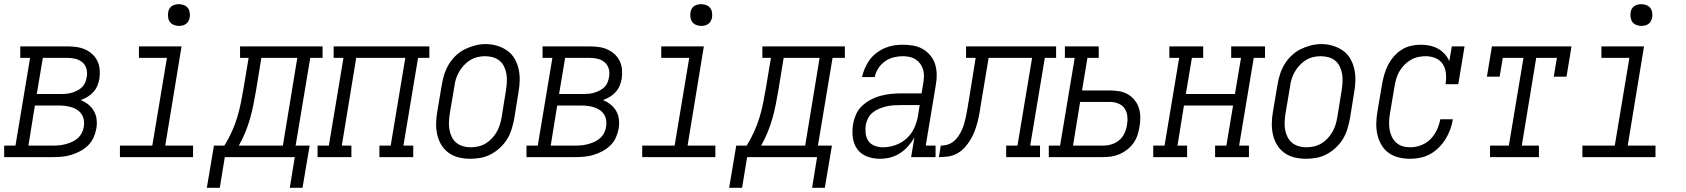

<svg xmlns="http://www.w3.org/2000/svg" viewBox="-50 -752 8070 919"><path d="M-30 0V-55H24L94 -475H47V-530H272Q294 -530 316 -527Q338 -524 357 -515.5Q376 -507 391.5 -493Q407 -479 416 -460.5Q425 -442 427 -420Q429 -398 426 -376Q423 -359 416 -342Q409 -325 397 -311.5Q385 -298 369 -288.5Q353 -279 336 -273Q356 -265 372.5 -252Q389 -239 399.5 -220.5Q410 -202 412.5 -180Q415 -158 411 -136Q407 -114 397.5 -93Q388 -72 371 -55.5Q354 -39 333 -28Q312 -17 290.5 -10.5Q269 -4 247 -2Q225 0 203 0ZM246 -302Q258 -302 271 -303.5Q284 -305 296.5 -309Q309 -313 321.5 -319.5Q334 -326 343.5 -335.5Q353 -345 358 -357.5Q363 -370 365 -383Q369 -403 364 -422Q359 -441 344.5 -453.5Q330 -466 311 -470.5Q292 -475 272 -475H155L126 -302ZM203 -55Q218 -55 233.5 -56.5Q249 -58 264 -62Q279 -66 294 -72.5Q309 -79 321.5 -90Q334 -101 341.5 -115.5Q349 -130 351 -145Q354 -161 351.5 -176.5Q349 -192 341 -204.5Q333 -217 320.5 -225.5Q308 -234 293.5 -238.5Q279 -243 263.5 -245Q248 -247 232 -247H117L86 -55Z M524 0V-55H679L749 -475H615V-530H819L741 -55H874V0ZM806 -628Q794 -628 782.5 -632.5Q771 -637 764 -646Q757 -655 755 -667.5Q753 -680 755 -693Q756 -701 760.5 -709.5Q765 -718 772.5 -723Q780 -728 789 -730Q798 -732 806 -732Q819 -732 830.5 -727.5Q842 -723 849 -714Q856 -705 858 -692.5Q860 -680 858 -667Q856 -659 851.5 -650.5Q847 -642 839.5 -637Q832 -632 823.5 -630Q815 -628 806 -628Z M1337 147 1361 0H1026L1002 147H940L974 -55H1024Q1044 -87 1059.5 -121.5Q1075 -156 1085.5 -190.5Q1096 -225 1103 -260.5Q1110 -296 1116 -331L1140 -475H1099V-530H1494V-475H1435L1365 -55H1432L1398 147ZM1304 -55 1373 -475H1201L1176 -322Q1170 -288 1163.5 -254Q1157 -220 1147.5 -186.5Q1138 -153 1124.5 -119.5Q1111 -86 1093 -55Z M1470 0V-55H1524L1594 -475H1547V-530H2005V-475H1951L1881 -55H1928V0H1766V-55H1820L1890 -475H1655L1586 -55H1632V0Z M2201 8Q2173 8 2146 1.5Q2119 -5 2097.5 -20.5Q2076 -36 2062.5 -58.5Q2049 -81 2043 -107Q2037 -133 2037.5 -161.5Q2038 -190 2043 -218L2065 -348Q2069 -373 2077 -397.5Q2085 -422 2098.5 -444.5Q2112 -467 2132 -486Q2152 -505 2175.5 -516.5Q2199 -528 2224 -534.5Q2249 -541 2275 -541Q2303 -541 2329.5 -533Q2356 -525 2377.5 -510Q2399 -495 2412.5 -472Q2426 -449 2432 -423Q2438 -397 2437.5 -368.5Q2437 -340 2432 -312L2411 -182Q2406 -157 2398.5 -132.5Q2391 -108 2377 -85.5Q2363 -63 2343 -44.5Q2323 -26 2299.5 -13.5Q2276 -1 2250.5 3.5Q2225 8 2201 8ZM2202 -47Q2220 -47 2238.5 -51Q2257 -55 2274 -65Q2291 -75 2304.5 -89.5Q2318 -104 2327.5 -120.5Q2337 -137 2342.5 -155Q2348 -173 2351 -191L2372 -321Q2375 -341 2376 -360.5Q2377 -380 2374 -398Q2371 -416 2363 -433Q2355 -450 2341 -461.5Q2327 -473 2309 -478Q2291 -483 2271 -483Q2253 -483 2234.5 -478.5Q2216 -474 2200 -464Q2184 -454 2170.5 -439.5Q2157 -425 2147.5 -408.5Q2138 -392 2132.5 -374.5Q2127 -357 2125 -339L2103 -209Q2100 -189 2099 -170Q2098 -151 2101 -132.5Q2104 -114 2112 -97.5Q2120 -81 2133.5 -69.5Q2147 -58 2165 -52.5Q2183 -47 2202 -47Z M2470 0V-55H2524L2594 -475H2547V-530H2772Q2794 -530 2816 -527Q2838 -524 2857 -515.5Q2876 -507 2891.5 -493Q2907 -479 2916 -460.5Q2925 -442 2927 -420Q2929 -398 2926 -376Q2923 -359 2916 -342Q2909 -325 2897 -311.5Q2885 -298 2869 -288.5Q2853 -279 2836 -273Q2856 -265 2872.5 -252Q2889 -239 2899.5 -220.5Q2910 -202 2912.5 -180Q2915 -158 2911 -136Q2907 -114 2897.5 -93Q2888 -72 2871 -55.5Q2854 -39 2833 -28Q2812 -17 2790.5 -10.5Q2769 -4 2747 -2Q2725 0 2703 0ZM2746 -302Q2758 -302 2771 -303.5Q2784 -305 2796.5 -309Q2809 -313 2821.5 -319.5Q2834 -326 2843.5 -335.5Q2853 -345 2858 -357.5Q2863 -370 2865 -383Q2869 -403 2864 -422Q2859 -441 2844.5 -453.5Q2830 -466 2811 -470.5Q2792 -475 2772 -475H2655L2626 -302ZM2703 -55Q2718 -55 2733.5 -56.5Q2749 -58 2764 -62Q2779 -66 2794 -72.5Q2809 -79 2821.5 -90Q2834 -101 2841.5 -115.5Q2849 -130 2851 -145Q2854 -161 2851.5 -176.5Q2849 -192 2841 -204.5Q2833 -217 2820.5 -225.5Q2808 -234 2793.5 -238.5Q2779 -243 2763.5 -245Q2748 -247 2732 -247H2617L2586 -55Z M3024 0V-55H3179L3249 -475H3115V-530H3319L3241 -55H3374V0ZM3306 -628Q3294 -628 3282.5 -632.5Q3271 -637 3264 -646Q3257 -655 3255 -667.5Q3253 -680 3255 -693Q3256 -701 3260.5 -709.5Q3265 -718 3272.5 -723Q3280 -728 3289 -730Q3298 -732 3306 -732Q3319 -732 3330.5 -727.5Q3342 -723 3349 -714Q3356 -705 3358 -692.5Q3360 -680 3358 -667Q3356 -659 3351.5 -650.5Q3347 -642 3339.5 -637Q3332 -632 3323.5 -630Q3315 -628 3306 -628Z M3837 147 3861 0H3526L3502 147H3440L3474 -55H3524Q3544 -87 3559.5 -121.5Q3575 -156 3585.5 -190.5Q3596 -225 3603 -260.5Q3610 -296 3616 -331L3640 -475H3599V-530H3994V-475H3935L3865 -55H3932L3898 147ZM3804 -55 3873 -475H3701L3676 -322Q3670 -288 3663.5 -254Q3657 -220 3647.5 -186.5Q3638 -153 3624.5 -119.5Q3611 -86 3593 -55Z M4161 8Q4161 8 4161 8Q4161 8 4161 8Q4129 8 4100 -3Q4071 -14 4053.5 -38Q4036 -62 4032 -93.5Q4028 -125 4033 -156Q4037 -180 4047 -203.5Q4057 -227 4076 -245Q4095 -263 4118 -275Q4141 -287 4165.5 -293.5Q4190 -300 4214 -302.5Q4238 -305 4262 -305H4361L4369 -353Q4372 -370 4372.5 -386.5Q4373 -403 4368.5 -418.5Q4364 -434 4355 -446.5Q4346 -459 4333 -467.5Q4320 -476 4304 -479.5Q4288 -483 4271 -483Q4250 -483 4227.5 -477.5Q4205 -472 4186 -458.5Q4167 -445 4154 -425Q4141 -405 4137 -383H4076Q4081 -405 4090 -426Q4099 -447 4112.5 -465.5Q4126 -484 4145 -498.5Q4164 -513 4185 -522Q4206 -531 4228 -534.5Q4250 -538 4271 -538Q4297 -538 4322 -533.5Q4347 -529 4367.5 -517Q4388 -505 4403.5 -486Q4419 -467 4426 -444Q4433 -421 4433.5 -395.5Q4434 -370 4429 -344L4381 -55H4428V0H4311L4327 -95Q4315 -73 4297.5 -53Q4280 -33 4257.5 -18.5Q4235 -4 4210.5 2Q4186 8 4161 8ZM4177 -47Q4206 -47 4236 -57.5Q4266 -68 4289.5 -89.5Q4313 -111 4326 -139.5Q4339 -168 4344 -198L4352 -249H4262Q4245 -249 4228 -248Q4211 -247 4194 -243Q4177 -239 4160 -232.5Q4143 -226 4128.5 -214.5Q4114 -203 4105.5 -187Q4097 -171 4094 -154Q4091 -134 4093.5 -113Q4096 -92 4107 -76.5Q4118 -61 4137 -54Q4156 -47 4177 -47Z M4444 0 4453 -55Q4469 -55 4484.5 -59.5Q4500 -64 4513.5 -74.5Q4527 -85 4536.5 -99Q4546 -113 4553 -128Q4560 -143 4564.5 -158.5Q4569 -174 4572.5 -189.5Q4576 -205 4578.5 -221Q4581 -237 4584 -252Q4584 -255 4584.5 -258Q4585 -261 4586 -264L4620 -475H4574V-530H5005V-475H4951L4881 -55H4928V0H4766V-55H4820L4890 -475H4682L4645 -253Q4642 -231 4638 -209.5Q4634 -188 4628.5 -166.5Q4623 -145 4615 -124Q4607 -103 4595 -83Q4583 -63 4567 -45.5Q4551 -28 4530.5 -17Q4510 -6 4488 -3Q4466 0 4444 0Z M4970 0V-55H5024L5094 -475H5047V-530H5209V-475H5155L5129 -319H5264Q5287 -319 5309 -315Q5331 -311 5349.5 -300Q5368 -289 5381.5 -272Q5395 -255 5401.5 -234Q5408 -213 5408 -190Q5408 -167 5404 -145Q5401 -125 5394.5 -105Q5388 -85 5375.5 -67.5Q5363 -50 5346 -36.5Q5329 -23 5309.5 -14.5Q5290 -6 5270 -3Q5250 0 5230 0ZM5086 -55H5230Q5250 -55 5270 -61Q5290 -67 5306.5 -80.5Q5323 -94 5332 -113.5Q5341 -133 5344 -153Q5348 -174 5346 -195Q5344 -216 5333.5 -232Q5323 -248 5304 -256Q5285 -264 5264 -264H5120Z M5470 0V-55H5524L5594 -475H5547V-530H5709V-475H5655L5626 -302H5861L5890 -475H5843V-530H6005V-475H5951L5881 -55H5928V0H5766V-55H5820L5852 -247H5617L5586 -55H5632V0Z M6201 8Q6173 8 6146 1.5Q6119 -5 6097.5 -20.5Q6076 -36 6062.5 -58.5Q6049 -81 6043 -107Q6037 -133 6037.5 -161.5Q6038 -190 6043 -218L6065 -348Q6069 -373 6077 -397.5Q6085 -422 6098.5 -444.5Q6112 -467 6132 -486Q6152 -505 6175.5 -516.5Q6199 -528 6224 -534.5Q6249 -541 6275 -541Q6303 -541 6329.5 -533Q6356 -525 6377.5 -510Q6399 -495 6412.5 -472Q6426 -449 6432 -423Q6438 -397 6437.5 -368.5Q6437 -340 6432 -312L6411 -182Q6406 -157 6398.5 -132.5Q6391 -108 6377 -85.5Q6363 -63 6343 -44.5Q6323 -26 6299.5 -13.5Q6276 -1 6250.5 3.5Q6225 8 6201 8ZM6202 -47Q6220 -47 6238.5 -51Q6257 -55 6274 -65Q6291 -75 6304.5 -89.5Q6318 -104 6327.5 -120.5Q6337 -137 6342.5 -155Q6348 -173 6351 -191L6372 -321Q6375 -341 6376 -360.5Q6377 -380 6374 -398Q6371 -416 6363 -433Q6355 -450 6341 -461.5Q6327 -473 6309 -478Q6291 -483 6271 -483Q6253 -483 6234.5 -478.5Q6216 -474 6200 -464Q6184 -454 6170.5 -439.5Q6157 -425 6147.5 -408.5Q6138 -392 6132.5 -374.5Q6127 -357 6125 -339L6103 -209Q6100 -189 6099 -170Q6098 -151 6101 -132.5Q6104 -114 6112 -97.5Q6120 -81 6133.5 -69.5Q6147 -58 6165 -52.5Q6183 -47 6202 -47Z M6700 8Q6671 8 6644.5 1.5Q6618 -5 6597 -20Q6576 -35 6562.5 -58Q6549 -81 6543 -107Q6537 -133 6537.5 -161.5Q6538 -190 6543 -218L6565 -348Q6569 -371 6575.5 -394Q6582 -417 6593 -439Q6604 -461 6620.5 -480.5Q6637 -500 6658 -513.5Q6679 -527 6703 -532.5Q6727 -538 6750 -538Q6772 -538 6793.5 -533.5Q6815 -529 6833 -519Q6851 -509 6865 -493.5Q6879 -478 6887 -459L6899 -530H6960L6930 -349H6869Q6873 -374 6871 -399Q6869 -424 6856.5 -444Q6844 -464 6821.5 -473.5Q6799 -483 6774 -483Q6756 -483 6737.5 -479Q6719 -475 6702 -465Q6685 -455 6671.5 -441Q6658 -427 6648 -410Q6638 -393 6633 -375Q6628 -357 6625 -339L6603 -209Q6600 -190 6599 -171Q6598 -152 6601 -133.5Q6604 -115 6611.5 -98.5Q6619 -82 6632 -70Q6645 -58 6662.5 -52.5Q6680 -47 6700 -47Q6725 -47 6751 -56.5Q6777 -66 6796.5 -85.5Q6816 -105 6827.5 -130Q6839 -155 6844 -181H6904Q6900 -156 6891.5 -132.5Q6883 -109 6869.5 -87Q6856 -65 6837 -46Q6818 -27 6795.5 -14.5Q6773 -2 6748.5 3Q6724 8 6700 8Z M7082 0V-55H7172L7242 -475H7143L7128 -385H7067L7091 -530H7472L7448 -385H7387L7402 -475H7303L7234 -55H7316V0Z M7524 0V-55H7679L7749 -475H7615V-530H7819L7741 -55H7874V0ZM7806 -628Q7794 -628 7782.5 -632.5Q7771 -637 7764 -646Q7757 -655 7755 -667.5Q7753 -680 7755 -693Q7756 -701 7760.5 -709.5Q7765 -718 7772.5 -723Q7780 -728 7789 -730Q7798 -732 7806 -732Q7819 -732 7830.5 -727.5Q7842 -723 7849 -714Q7856 -705 7858 -692.5Q7860 -680 7858 -667Q7856 -659 7851.5 -650.5Q7847 -642 7839.5 -637Q7832 -632 7823.5 -630Q7815 -628 7806 -628Z"/></svg>

Font: Iosevka Slab Light Oblique
Style: Regular
Weight: 300
Italic angle: -9°
Monospace: yes
Designer: Belleve Invis
Foundry: Belleve Invis
Version: Version 11.1.1; ttfautohint (v1.8.3)